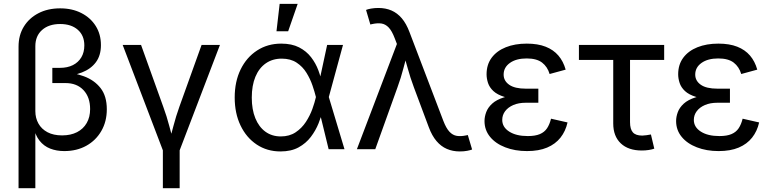

<svg xmlns="http://www.w3.org/2000/svg" viewBox="-20 -781 4043 1005"><path d="M77.1 204.1V-537.1Q77.1 -596.7 104.7 -641.6Q132.3 -686.5 181.4 -711.9Q230.5 -737.3 294.9 -737.3Q357.9 -737.3 406 -712.6Q454.1 -688 481.2 -644.8Q508.3 -601.6 508.3 -544.9Q508.3 -490.7 481.9 -455.3Q455.6 -419.9 408.4 -401.6Q361.3 -383.3 298.3 -379.4V-405.3Q364.3 -401.9 418.9 -381.8Q473.6 -361.8 506.3 -320.1Q539.1 -278.3 539.1 -209Q539.1 -145 510.5 -95.5Q481.9 -45.9 431.9 -18.1Q381.8 9.8 316.4 9.8Q275.9 9.8 242.7 -3.2Q209.5 -16.1 186.5 -45.2Q163.6 -74.2 154.3 -122.1H165V204.1ZM305.2 -72.3Q350.1 -72.3 383.1 -89.1Q416 -106 433.8 -137Q451.7 -168 451.7 -210Q451.7 -272.5 417 -309.3Q382.3 -346.2 322.8 -346.2H253.9V-425.8H293.5Q333 -425.8 361.6 -440.2Q390.1 -454.6 405.8 -481Q421.4 -507.3 421.4 -543.5Q421.4 -595.2 387.2 -625.2Q353 -655.3 294.9 -655.3Q235.4 -655.3 200.2 -624Q165 -592.8 165 -539.1V-199.2Q165 -163.1 181.2 -134.3Q197.3 -105.5 228.5 -88.9Q259.8 -72.3 305.2 -72.3Z M834 9.8 622.1 -545.9H718.3L834.5 -222.2Q853 -171.9 866 -121.8Q878.9 -71.8 893.1 -24.9H860.8Q875 -71.8 887.9 -121.8Q900.9 -171.9 918.9 -222.2L1035.2 -545.9H1131.3L918.9 9.8ZM832.5 204.1V-3.9H920.4V204.1Z M1448.2 11.7Q1377.9 11.7 1323.7 -24.4Q1269.5 -60.5 1239 -124.3Q1208.5 -188 1208.5 -270.5Q1208.5 -354 1239.5 -417.5Q1270.5 -481 1325.7 -516.8Q1380.9 -552.7 1452.1 -552.7Q1507.3 -552.7 1545.7 -533Q1584 -513.2 1608.4 -481.4Q1632.8 -449.7 1646.5 -412.8Q1660.2 -376 1666 -342.3H1697.8L1700.7 -274.4L1783.2 0H1700.2L1633.3 -274.4Q1627 -300.3 1615.5 -334Q1604 -367.7 1584.2 -399.9Q1564.5 -432.1 1532.7 -453.1Q1501 -474.1 1454.6 -474.1Q1406.7 -474.1 1371.3 -449.5Q1335.9 -424.8 1316.9 -379.2Q1297.9 -333.5 1297.9 -270Q1297.9 -208 1316.4 -162.4Q1335 -116.7 1369.1 -91.8Q1403.3 -66.9 1449.7 -66.9Q1495.1 -66.9 1527.3 -88.4Q1559.6 -109.9 1581.1 -142.8Q1602.5 -175.8 1615 -210.4Q1627.4 -245.1 1633.3 -271.5L1692.4 -545.9H1775.4L1700.7 -271.5L1697.8 -206.5H1670.4Q1662.6 -173.3 1647.5 -135.5Q1632.3 -97.7 1606.9 -64.2Q1581.5 -30.8 1542.7 -9.5Q1503.9 11.7 1448.2 11.7ZM1427.2 -617.2 1443.8 -760.7H1538.1L1488.3 -617.2Z M1848.1 0 2057.6 -550.8 2046.4 -580.1Q2031.7 -619.1 2014.6 -637Q1997.6 -654.8 1976.3 -658Q1955.1 -661.1 1927.2 -654.8L1918.5 -652.8L1896 -729Q1904.3 -732.9 1922.4 -736.1Q1940.4 -739.3 1960.4 -739.3Q1998.5 -739.3 2029.1 -726.1Q2059.6 -712.9 2083.3 -685.1Q2106.9 -657.2 2123.5 -612.8L2300.8 -147.9Q2315.4 -109.9 2332.5 -91.6Q2349.6 -73.2 2371.1 -69.8Q2392.6 -66.4 2419.9 -72.3L2428.7 -74.2L2451.2 1.5Q2443.4 4.9 2426 8.3Q2408.7 11.7 2386.7 11.7Q2349.6 11.7 2319.1 -1.5Q2288.6 -14.6 2264.9 -42.5Q2241.2 -70.3 2224.6 -114.7L2146.5 -323.7Q2127 -376 2114 -424.1Q2101.1 -472.2 2086.4 -521H2118.7Q2104.5 -474.1 2091.8 -424.3Q2079.1 -374.5 2060.5 -323.7L1944.3 0Z M2738.8 9.8Q2675.3 9.8 2624.8 -9.8Q2574.2 -29.3 2545.2 -64.7Q2516.1 -100.1 2516.1 -147.5Q2516.1 -169.9 2524.9 -193.8Q2533.7 -217.8 2555.9 -238.3Q2578.1 -258.8 2618.4 -271.5Q2658.7 -284.2 2721.7 -284.2H2797.9V-243.2H2732.4Q2694.3 -243.2 2666.7 -231.2Q2639.2 -219.2 2624 -199Q2608.9 -178.7 2608.9 -153.3Q2608.9 -115.7 2645.3 -92.3Q2681.6 -68.8 2742.7 -68.8Q2781.7 -68.8 2805.9 -79.1Q2830.1 -89.4 2843.5 -109.6Q2856.9 -129.9 2864.3 -159.7L2950.7 -140.1Q2940.4 -94.2 2913.8 -60.5Q2887.2 -26.9 2843.8 -8.5Q2800.3 9.8 2738.8 9.8ZM2721.7 -261.7Q2660.2 -261.7 2621.6 -273.4Q2583 -285.2 2562.5 -304.4Q2542 -323.7 2534.4 -346.9Q2526.9 -370.1 2526.9 -392.1Q2526.9 -442.9 2553.5 -478.8Q2580.1 -514.6 2627.7 -533.7Q2675.3 -552.7 2737.3 -552.7Q2794.9 -552.7 2835.9 -536.6Q2877 -520.5 2902.8 -490.2Q2928.7 -460 2940.9 -416.5L2856.9 -393.6Q2845.7 -431.6 2817.4 -453.4Q2789.1 -475.1 2736.8 -475.1Q2682.1 -475.1 2649.2 -451.7Q2616.2 -428.2 2616.2 -390.6Q2616.2 -357.9 2645.3 -337.4Q2674.3 -316.9 2732.4 -316.9H2797.9V-261.7Z M3339.8 6.8Q3269 6.8 3229.5 -30.5Q3189.9 -67.9 3189.9 -134.8V-467.3H3010.3V-545.9H3456.5V-467.3H3277.8V-141.6Q3277.8 -105 3292.7 -88.1Q3307.6 -71.3 3341.8 -71.3Q3350.6 -71.3 3363.5 -73.2Q3376.5 -75.2 3387.2 -77.1L3404.8 -2.9Q3392.6 1.5 3375.2 4.2Q3357.9 6.8 3339.8 6.8Z M3741.7 9.8Q3678.2 9.8 3627.7 -9.8Q3577.1 -29.3 3548.1 -64.7Q3519 -100.1 3519 -147.5Q3519 -169.9 3527.8 -193.8Q3536.6 -217.8 3558.8 -238.3Q3581.1 -258.8 3621.3 -271.5Q3661.6 -284.2 3724.6 -284.2H3800.8V-243.2H3735.4Q3697.3 -243.2 3669.7 -231.2Q3642.1 -219.2 3627 -199Q3611.8 -178.7 3611.8 -153.3Q3611.8 -115.7 3648.2 -92.3Q3684.6 -68.8 3745.6 -68.8Q3784.7 -68.8 3808.8 -79.1Q3833 -89.4 3846.4 -109.6Q3859.9 -129.9 3867.2 -159.7L3953.6 -140.1Q3943.4 -94.2 3916.7 -60.5Q3890.1 -26.9 3846.7 -8.5Q3803.2 9.8 3741.7 9.8ZM3724.6 -261.7Q3663.1 -261.7 3624.5 -273.4Q3585.9 -285.2 3565.4 -304.4Q3544.9 -323.7 3537.4 -346.9Q3529.8 -370.1 3529.8 -392.1Q3529.8 -442.9 3556.4 -478.8Q3583 -514.6 3630.6 -533.7Q3678.2 -552.7 3740.2 -552.7Q3797.9 -552.7 3838.9 -536.6Q3879.9 -520.5 3905.8 -490.2Q3931.6 -460 3943.8 -416.5L3859.9 -393.6Q3848.6 -431.6 3820.3 -453.4Q3792 -475.1 3739.7 -475.1Q3685.1 -475.1 3652.1 -451.7Q3619.1 -428.2 3619.1 -390.6Q3619.1 -357.9 3648.2 -337.4Q3677.2 -316.9 3735.4 -316.9H3800.8V-261.7Z"/></svg>

Font: Inter Variable LoSnoCo
Style: Regular
Weight: 400
Designer: Rasmus Andersson
Foundry: rsms
Version: Version 4.000;git-a52131595; featfreeze: case,dlig,ss01,ss02